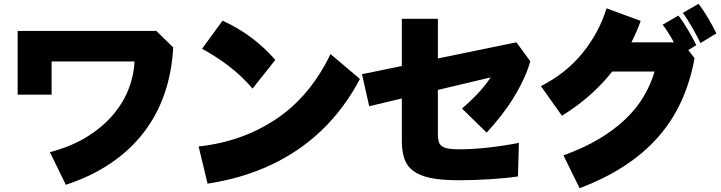

<svg xmlns="http://www.w3.org/2000/svg" viewBox="-20 -878 3800 1012"><path d="M73 -379V-715H804L893 -628Q886 -497 847 -384Q808 -271 737 -179Q666 -87 563.5 -17.5Q461 52 327 96L243 -76Q351 -104 433.5 -154Q516 -204 572 -268.5Q628 -333 657 -406.5Q686 -480 689 -554H252V-379Z M1153 -769Q1237 -731 1307 -678Q1377 -625 1431 -562L1311 -411Q1256 -476 1189 -527.5Q1122 -579 1045 -621ZM1877 -462Q1755 -230 1552 -91Q1349 48 1074 90L1027 -106Q1258 -131 1437 -251.5Q1616 -372 1722 -593Z M2098 -359 1926 -318 1888 -487 2098 -530V-779H2288V-570L2702 -655L2775 -555Q2762 -508 2739 -459Q2716 -410 2686 -361.5Q2656 -313 2620 -267Q2584 -221 2545 -179L2415 -306Q2463 -347 2502 -389Q2541 -431 2566 -470L2288 -404V-171Q2288 -149 2292 -133.5Q2296 -118 2308 -108.5Q2320 -99 2341.5 -95Q2363 -91 2397 -91Q2472 -91 2556 -100.5Q2640 -110 2715 -125L2710 52Q2650 61 2566 66.5Q2482 72 2397 72Q2307 72 2249.5 60Q2192 48 2158 22.5Q2124 -3 2111 -42.5Q2098 -82 2098 -136Z M3662 -858Q3686 -827 3712 -783Q3738 -739 3756 -702L3672 -651Q3663 -670 3651.5 -691.5Q3640 -713 3628 -734Q3616 -755 3603.5 -774.5Q3591 -794 3579 -810ZM2950 -59Q3057 -98 3137.5 -146Q3218 -194 3276.5 -250Q3335 -306 3372.5 -369Q3410 -432 3430 -501H3207Q3155 -435 3089 -376.5Q3023 -318 2942 -268L2831 -424Q2963 -491 3050 -598Q3137 -705 3177 -834L3357 -768Q3347 -740 3335 -712Q3323 -684 3308 -655H3532Q3518 -681 3502.5 -705Q3487 -729 3473 -748L3556 -796Q3580 -765 3606 -721Q3632 -677 3650 -640L3608 -614L3641 -571Q3618 -446 3570 -342Q3522 -238 3447 -153.5Q3372 -69 3269.5 -2.5Q3167 64 3035 114Z"/></svg>

Font: OA Gothic ExtraBold
Style: Regular
Weight: 800
Designer: Choi Chi-young, Lee Jaesang, Lee Juhyun, Han Dohee
Foundry: DDUNGSANG CORP.
Version: Version 1.000;Build 20210203